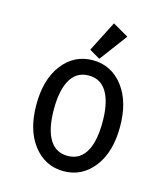

<svg xmlns="http://www.w3.org/2000/svg" viewBox="-112 -833 811 931"><g transform="rotate(15 293.0 -368.0)"><path d="M390.1 -129.9Q415 -181.2 415 -268.6Q415 -356 390.1 -407.2Q359.4 -470.2 293 -470.2Q226.6 -470.2 195.8 -407.2Q170.9 -356 170.9 -268.6Q170.9 -181.2 195.8 -129.9Q226.6 -66.9 293 -66.9Q359.4 -66.9 390.1 -129.9ZM139.6 -68.4Q83 -143.1 83 -268.6Q83 -394 139.6 -468.8Q198.7 -546.9 293 -546.9Q387.2 -546.9 446.3 -468.8Q502.9 -394 502.9 -268.6Q502.9 -143.1 446.3 -68.4Q387.2 9.8 293 9.8Q198.7 9.8 139.6 -68.4ZM344.7 -746.1 423.8 -700.2 320.3 -561.5 266.6 -592.8Z"/></g></svg>

Font: Consola Mono
Style: Book
Weight: 400
Monospace: yes
Version: Version 2.001